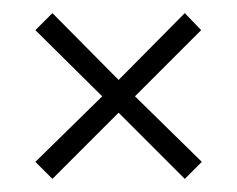

<svg xmlns="http://www.w3.org/2000/svg" viewBox="-20 -468 361 293"><path d="M161 -346 60 -448 34 -422 136 -321 34 -221 60 -195 161 -296 262 -195 288 -221 186 -321 287 -422 262 -448Z"/></svg>

Font: Rawengulk
Style: Regular
Weight: 400
Version: Version 0.9